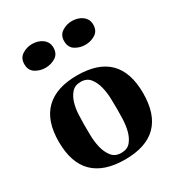

<svg xmlns="http://www.w3.org/2000/svg" viewBox="-163 -767 813 881"><g transform="rotate(-30 243.5 -326.5)"><path d="M20 -213Q20 -324 77 -379.5Q134 -435 244 -435Q467 -435 467 -213Q467 10 244 10Q133 10 76.5 -45.5Q20 -101 20 -213ZM244 -25Q276 -25 293 -45.5Q310 -66 317.5 -95.5Q325 -125 326 -157Q327 -189 327 -211Q327 -233 326 -265.5Q325 -298 317.5 -328Q310 -358 293 -379.5Q276 -401 244 -401Q213 -401 196 -381.5Q179 -362 171 -334.5Q163 -307 161.5 -276.5Q160 -246 160 -224Q160 -201 160.5 -167Q161 -133 168.5 -101.5Q176 -70 193.5 -47.5Q211 -25 244 -25ZM61 -600Q61 -632 85 -647.5Q109 -663 138 -663Q152 -663 166 -659Q180 -655 191 -647Q202 -639 208.5 -627.5Q215 -616 215 -600Q215 -567 191 -552Q167 -537 138 -537Q109 -537 85 -552Q61 -567 61 -600ZM272 -600Q272 -632 296 -647.5Q320 -663 349 -663Q363 -663 377 -659Q391 -655 402 -647Q413 -639 419.5 -627.5Q426 -616 426 -600Q426 -567 402 -552Q378 -537 349 -537Q320 -537 296 -552Q272 -567 272 -600Z"/></g></svg>

Font: Gamine
Style: Bold
Weight: 700
Designer: Tapiwanashe Sebastian Garikayi
Version: Version 1.000